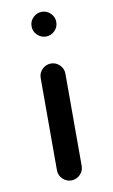

<svg xmlns="http://www.w3.org/2000/svg" viewBox="-86 -796 496 841"><g transform="rotate(-10 162.0 -375.0)"><path d="M107 -695Q107 -718 123.5 -734Q140 -750 162 -750Q184 -750 200.5 -734Q217 -718 217 -695Q217 -672 200.5 -656Q184 -640 162 -640Q140 -640 123.5 -656Q107 -672 107 -695ZM107 -55V-465Q107 -488 123.5 -504Q140 -520 162 -520Q184 -520 200.5 -504Q217 -488 217 -465V-55Q217 -32 200.5 -16Q184 0 162 0Q140 0 123.5 -16Q107 -32 107 -55Z"/></g></svg>

Font: Rounded Mplus 1c Medium
Style: Regular
Weight: 500
Version: Version 1.059.20150529